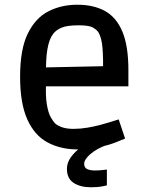

<svg xmlns="http://www.w3.org/2000/svg" viewBox="-20 -618 623 812"><path d="M309 14Q237 14 181.5 -15.5Q126 -45 95.5 -113Q65 -181 65 -293Q65 -410 97.5 -476Q130 -542 184.5 -570Q239 -598 307 -598Q376 -598 424 -571.5Q472 -545 497.5 -484.5Q523 -424 523 -322V-253H126L175 -270Q172 -213 178 -177Q184 -141 194.5 -122.5Q205 -104 213 -96Q226 -85 245 -79Q264 -73 291 -73Q320 -73 349.5 -78Q379 -83 405 -90Q431 -97 451.5 -103.5Q472 -110 482 -113L509 -32Q500 -28 471 -16.5Q442 -5 400.5 4.5Q359 14 309 14ZM175 -301 127 -332 464 -339 416 -306Q417 -370 413.5 -415Q410 -460 395 -483Q388 -493 372 -502Q356 -511 312 -511Q264 -511 240.5 -501Q217 -491 205 -475Q171 -432 175 -301ZM365 174Q320 174 291.5 155.5Q263 137 263 96Q263 70 280 46.5Q297 23 323.5 4Q350 -15 378 -26L432 -5Q390 10 363 33Q336 56 336 75Q336 91 348.5 97Q361 103 382 103Q398 103 415 101Q432 99 432 99V166Q432 166 413 170Q394 174 365 174Z"/></svg>

Font: Ruda SemiBold
Style: Regular
Weight: 600
Designer: Mariela Monsalve and Angelina Sanchez
Foundry: Mariela Monsalve and Angelina Sanchez
Version: Version 2.001